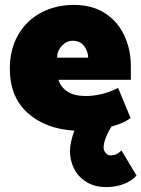

<svg xmlns="http://www.w3.org/2000/svg" viewBox="-20 -522 576 782"><path d="M413 240Q366 240 332.5 219.5Q299 199 282 165.5Q265 132 265 93Q265 77 270 53.5Q275 30 283 10Q164 3 92 -62.5Q20 -128 20 -242Q20 -321 54 -380Q88 -439 147.5 -470.5Q207 -502 281 -502Q356 -502 408 -468Q460 -434 486.5 -377Q513 -320 513 -250V-197H218Q228 -166 255.5 -148.5Q283 -131 328 -131Q397 -131 461 -164L512 -41Q482 -19 429 -5H434Q423 9 412.5 35Q402 61 402 79Q402 91 410.5 101Q419 111 431 111Q442 111 452 107Q462 103 475 91L536 193Q518 214 485 227Q452 240 413 240ZM213 -287H339Q339 -312 323 -334Q307 -356 276 -356Q251 -356 231.5 -335Q212 -314 213 -287Z"/></svg>

Font: Catamaran
Style: Regular
Weight: 900
Designer: Pria Ravichandran
Version: Version 1.001;PS 001.000;hotconv 1.0.70;makeotf.lib2.5.58329